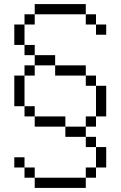

<svg xmlns="http://www.w3.org/2000/svg" viewBox="-20 -720 590 940"><path d="M150 -650H100V-600H150ZM50 100H100V50H50ZM50 -200H100V-350H50ZM50 -500H100V-600H50ZM100 150H150V100H100ZM100 -150H150V-200H100ZM100 -350H150V-400H100ZM100 -450H150V-500H100ZM150 200H400V150H150ZM150 -100H300V-150H150ZM150 -400H250V-450H150ZM150 -650H400V-700H150ZM250 -350H400V-400H250ZM300 -50H400V-100H300ZM400 150H450V100H400ZM400 0H450V-50H400ZM400 -100H450V-150H400ZM400 -300H450V-350H400ZM400 -600H450V-650H400ZM450 100H500V0H450ZM450 -150H500V-300H450ZM450 -550H500V-600H450Z"/></svg>

Font: LS-VG5000 Light
Style: Regular
Weight: 400
Designer: Justin Bihan, 2021
Foundry: Justin Bihan, 2021
Version: Version 1.000;Glyphs 3.1.2 (3151)